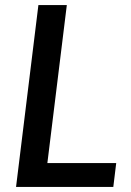

<svg xmlns="http://www.w3.org/2000/svg" viewBox="-20 -740 520 760"><path d="M440 -94.5 428.5 0H43.5L132 -720H244.5L167.5 -94.5Z"/></svg>

Font: Lato 2
Style: Italic
Weight: 600
Italic angle: -7°
Designer: Lukasz Dziedzic with Adam Twardoch and Botio Nikoltchev
Foundry: tyPoland Lukasz Dziedzic
Version: Version 2.015; 2015-08-06; http://www.latofonts.com/